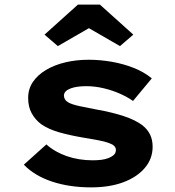

<svg xmlns="http://www.w3.org/2000/svg" viewBox="-20 -800 758 830"><path d="M373.8 10Q280.3 10 204.9 -15Q129.5 -40 83 -88.1L180.5 -175.7Q216.4 -143.3 268.4 -125.1Q320.4 -107 381.3 -107Q399.7 -107 417.7 -109.1Q435.6 -111.3 449.8 -117Q464 -122.7 472.5 -130.9Q481 -139.1 481 -151.8Q481 -171.3 452.3 -181.1Q433.2 -188.5 403.3 -194Q373.5 -199.5 340.9 -204.9Q280.3 -215.2 235.2 -228.2Q190.1 -241.2 158.3 -262.9Q132.2 -282.6 116.9 -310.5Q101.7 -338.4 101.7 -376.5Q101.7 -415.6 122.3 -445.9Q142.9 -476.3 179.4 -497.9Q215.9 -519.6 263.4 -530.7Q310.9 -541.7 363.2 -541.7Q413.1 -541.7 462.9 -533Q512.6 -524.3 557.5 -506.7Q602.5 -489 636.2 -461.2L555 -363.5Q531.1 -380.6 498 -395.2Q465 -409.9 427.2 -418.7Q389.5 -427.5 352.6 -427.5Q333.8 -427.5 317 -425.3Q300.1 -423.2 285.9 -418Q271.8 -412.8 264.1 -405.1Q256.4 -397.4 256.4 -386.3Q256.4 -378.3 260.9 -370.7Q265.4 -363 275.1 -357.3Q291.6 -348.2 323.6 -341.3Q355.6 -334.4 398 -326.4Q467.1 -314.1 516 -297.7Q565 -281.3 594.7 -259.2Q618 -241 628.9 -218Q639.8 -195 639.8 -165.8Q639.8 -113.2 605.5 -73.4Q571.2 -33.6 512.1 -11.8Q453 10 373.8 10ZM230 -600.7 172.5 -650.3 316.8 -780H412L556.3 -650.3L498.7 -600.7L349.4 -686.9H379.4Z"/></svg>

Font: Lexend Mega
Style: Regular
Weight: 400
Designer: Bonnie Shaver-Troup, Thomas Jockin
Foundry: Lexend
Version: Version 1.007